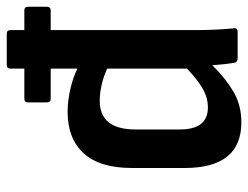

<svg xmlns="http://www.w3.org/2000/svg" viewBox="-103 -620 734 568"><g transform="rotate(-90 264.0 -336.0)"><path d="M186 11Q51 11 51 -157V-312Q51 -408 94.5 -455.5Q138 -503 217 -503Q249 -503 284 -495Q319 -487 345 -474V-553H256Q245 -553 245 -565V-620Q245 -631 256 -631H345V-672Q345 -683 356 -683H448Q459 -683 459 -672V-631H517Q528 -631 528 -620V-565Q528 -553 517 -553H459V-121Q459 -93 460.5 -63Q462 -33 464 -14Q467 0 454 0H375Q364 0 362 -11Q360 -24 358 -41.5Q356 -59 355 -75Q317 -36 277 -12.5Q237 11 186 11ZM165 -171Q165 -88 230 -88Q259 -88 286 -103.5Q313 -119 345 -150V-386Q321 -397 296 -402.5Q271 -408 250 -408Q165 -408 165 -302Z"/></g></svg>

Font: Sofia Sans Semi Condensed
Style: Bold
Weight: 700
Designer: Botio Nikoltchev, Ani Petrova
Foundry: lettersoup
Version: Version 4.100; ttfautohint (v1.8.4.7-5d5b)